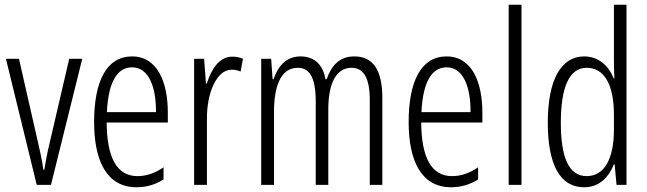

<svg xmlns="http://www.w3.org/2000/svg" viewBox="-20 -780 2730 810"><path d="M135 0H195L327 -532H272L189 -175C179 -134 172 -96 167 -64H163C157 -107 148 -147 139 -185L60 -532H5Z M537 -542C430 -542 377 -438 377 -265C377 -102 430 10 556 10C599 10 637 -2 670 -23V-74C633 -49 597 -37 560 -37C473 -37 431 -115 430 -263H688V-305C688 -432 645 -542 537 -542ZM537 -496C609 -496 639 -410 638 -307H431C437 -435 475 -496 537 -496Z M960 -541C903 -541 871 -485 852 -427H849L841 -532H799V0H853V-279C852 -383 892 -486 957 -486C971 -486 985 -483 995 -478L1005 -532C990 -539 974 -541 960 -541Z M1475 -542C1413 -542 1380 -506 1358 -446H1353C1344 -499 1313 -542 1248 -542C1184 -542 1152 -497 1134 -446H1130L1124 -532H1082V0H1136V-309C1136 -409 1161 -494 1236 -494C1282 -494 1312 -460 1312 -352V0H1365V-319C1365 -429 1399 -494 1463 -494C1510 -494 1540 -457 1540 -359V0H1593V-367C1593 -487 1552 -542 1475 -542Z M1864 -542C1757 -542 1704 -438 1704 -265C1704 -102 1757 10 1883 10C1926 10 1964 -2 1997 -23V-74C1960 -49 1924 -37 1887 -37C1800 -37 1758 -115 1757 -263H2015V-305C2015 -432 1972 -542 1864 -542ZM1864 -496C1936 -496 1966 -410 1965 -307H1758C1764 -435 1802 -496 1864 -496Z M2180 0V-760H2126V0Z M2444 10C2511 10 2549 -35 2570 -87H2573L2581 0H2623V-760H2570V-520C2570 -498 2571 -476 2572 -449H2569C2550 -499 2507 -542 2445 -542C2347 -542 2291 -444 2291 -262C2291 -85 2343 10 2444 10ZM2455 -37C2379 -37 2346 -117 2346 -262C2346 -413 2382 -494 2455 -494C2530 -494 2570 -422 2570 -295V-233C2570 -109 2529 -37 2455 -37Z"/></svg>

Font: Noto Sans Lao ExtraCondensed Light
Style: Regular
Weight: 300
Width: 2
Designer: Monotype Design Team
Foundry: Monotype Imaging Inc.
Version: Version 2.003